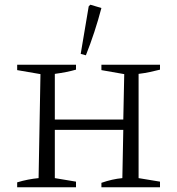

<svg xmlns="http://www.w3.org/2000/svg" viewBox="-20 -796 754 816"><path d="M53 0V-21Q76 -28 99 -32.5Q122 -37 144 -39L152 -481L53 -498V-521H303V-500Q265 -489 213 -482V-288H504L508 -481L411 -498V-521H660V-500Q641 -495 617.5 -490Q594 -485 569 -482V-39L660 -24V0H411V-19Q434 -27 456 -32Q478 -37 500 -39L504 -244H213V-39L303 -24V0ZM345 -561 323 -567 357 -769 364 -776 411 -762Q384 -659 345 -561Z"/></svg>

Font: Piazzolla SC Light
Style: Regular
Weight: 300
Designer: Juan Pablo del Peral
Foundry: Huerta Tipografica
Version: Version 1.330